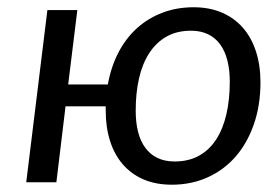

<svg xmlns="http://www.w3.org/2000/svg" viewBox="-20 -505 761 532"><path d="M194.3 -477.1 168.9 -271H278.8Q287.6 -319.8 308.1 -359.4Q328.6 -398.9 359.4 -426.8Q390.1 -454.6 429.9 -469.7Q469.7 -484.9 516.6 -484.9Q560.5 -484.9 595 -470Q629.4 -455.1 653.1 -428Q676.8 -400.9 689.2 -362.5Q701.7 -324.2 701.7 -277.3Q701.7 -212.9 683.3 -160.4Q665 -107.9 632.6 -70.8Q600.1 -33.7 554.9 -13.4Q509.8 6.8 456.1 6.8Q412.1 6.8 377.9 -7.8Q343.8 -22.5 320.3 -49.6Q296.9 -76.7 284.9 -114.5Q272.9 -152.3 272.9 -199.2V-210.4H161.6L136.2 0H52.7L111.3 -477.1ZM463.9 -57.6Q502.9 -57.6 531.7 -73.7Q560.5 -89.8 579.3 -119.1Q598.1 -148.4 607.4 -189Q616.7 -229.5 616.7 -278.8Q616.7 -311 610.1 -337.2Q603.5 -363.3 590.3 -381.6Q577.1 -399.9 556.9 -409.9Q536.6 -419.9 509.3 -419.9Q470.2 -419.9 441.4 -403.6Q412.6 -387.2 393.6 -357.9Q374.5 -328.6 365.2 -287.8Q356 -247.1 356 -198.2Q356 -166 362.5 -139.9Q369.1 -113.8 382.6 -95.5Q396 -77.1 416.3 -67.4Q436.5 -57.6 463.9 -57.6Z"/></svg>

Font: Carlito
Style: Italic
Weight: 400
Italic angle: -7°
Designer: Lukasz Dziedzic
Foundry: tyPoland Lukasz Dziedzic
Version: Version 1.104